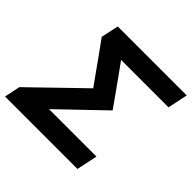

<svg xmlns="http://www.w3.org/2000/svg" viewBox="-187 -886 1059 1059"><g transform="rotate(45 342.0 -356.5)"><path d="M-10.5 0 9 -92.5Q36.5 -119.5 72 -153.5Q107 -187.5 143.5 -223Q179.5 -258 210.5 -288L301.5 -376L254 -442.5Q224 -485 194.5 -526.2Q165 -567.5 134 -610L156 -713H694L669.5 -595.5H299.5L340.5 -538.5Q371 -496 402.8 -451.2Q434.5 -406.5 463.5 -365.5Q418.5 -322 370 -275.5Q321 -229 276 -185.5L210.5 -122.5H580.5L554.5 0Z"/></g></svg>

Font: Heraclito SemiBold
Style: Italic
Weight: 600
Italic angle: -12°
Designer: Kostas Bartsokas (font) & Cristiano Sobral (main changes)
Foundry: Kostas Bartsokas (font) & Cristiano Sobral (main changes)
Version: Version 1.00;July 8, 2020;FontCreator 13.0.0.2655 64-bit